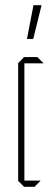

<svg xmlns="http://www.w3.org/2000/svg" viewBox="-20 -720 207 740"><path d="M73 0 50 -23V-24H136V-23L113 0ZM50 -24V-477L73 -500H74V-24ZM74 -476V-500H124L147 -477V-476ZM84 -570 109 -700H140V-699L108 -570Z"/></svg>

Font: Foldit Thin
Style: Regular
Weight: 100
Designer: Sophia Tai
Foundry: Sophia Tai
Version: Version 1.003